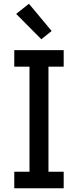

<svg xmlns="http://www.w3.org/2000/svg" viewBox="-20 -1002 415 1022"><path d="M56 0V-88H137V-647H56V-735H319V-647H238V-88H319V0ZM200 -793 66 -928 134 -982 255 -837Z"/></svg>

Font: Iosevka Custom Semibold
Style: Regular
Weight: 600
Designer: Belleve Invis
Foundry: Belleve Invis
Version: Version 27.0.2; ttfautohint (v1.8.4)